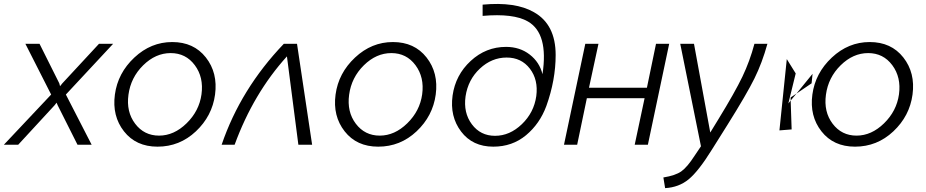

<svg xmlns="http://www.w3.org/2000/svg" viewBox="-70 -747 4777 991"><path d="M194 -259 61 -521H134L236 -317L240 -302L251 -316L441 -521H514L270 -259L403 0H330L228 -203L222 -217L212 -204L24 0H-50Z M743 10Q632 10 570 -69Q508 -148 523 -259Q538 -370 623.5 -450Q709 -530 819 -530Q930 -530 992.5 -450.5Q1055 -371 1040 -259Q1025 -148 941 -69Q857 10 743 10ZM970 -260Q982 -348 935.5 -410.5Q889 -473 811 -473Q733 -473 669 -410Q605 -347 593 -258Q581 -170 627.5 -108.5Q674 -47 751 -47Q828 -47 893 -110.5Q958 -174 970 -260Z M1074 0Q1172 -288 1395 -521H1463L1541 0H1470L1411 -456Q1238 -265 1141 0Z M1882 10Q1771 10 1709 -69Q1647 -148 1662 -259Q1677 -370 1762.5 -450Q1848 -530 1958 -530Q2069 -530 2131.5 -450.5Q2194 -371 2179 -259Q2164 -148 2080 -69Q1996 10 1882 10ZM2109 -260Q2121 -348 2074.5 -410.5Q2028 -473 1950 -473Q1872 -473 1808 -410Q1744 -347 1732 -258Q1720 -170 1766.5 -108.5Q1813 -47 1890 -47Q1967 -47 2032 -110.5Q2097 -174 2109 -260Z M2476 10Q2369 10 2310 -68Q2251 -146 2266 -254Q2281 -360 2359.5 -432.5Q2438 -505 2542 -505Q2613 -505 2664 -465.5Q2715 -426 2730 -364Q2762 -574 2655 -636Q2581 -679 2421 -665V-723Q2591 -739 2686 -684Q2798 -621 2798 -463Q2798 -334 2750 -200Q2716 -108 2645 -49Q2574 10 2476 10ZM2485 -46Q2561 -46 2623.5 -106Q2686 -166 2698 -251Q2709 -335 2665 -392.5Q2621 -450 2545 -450Q2468 -450 2407 -393Q2346 -336 2333 -250Q2321 -165 2365.5 -105.5Q2410 -46 2485 -46Z M2841 0 2951 -521H3019L2970 -294H3269L3316 -521H3384L3274 0H3206L3257 -240H2959L2909 0Z M3354 169Q3416 159 3446.5 137.5Q3477 116 3515 57L3548 8L3441 -521H3512L3596 -63L3637 -130Q3724 -272 3762 -351.5Q3800 -431 3824 -521H3891Q3864 -423 3824 -342Q3784 -261 3685 -103L3604 26Q3535 137 3484.5 178.5Q3434 220 3363 224Z M4419 -530Q4530 -530 4592.5 -450.5Q4655 -371 4640 -259Q4625 -148 4541 -69Q4457 10 4343 10Q4232 10 4170 -69Q4108 -148 4123 -259Q4138 -370 4223.5 -450Q4309 -530 4419 -530ZM4570 -260Q4582 -348 4535.5 -410.5Q4489 -473 4411 -473Q4333 -473 4269 -410Q4205 -347 4193 -258Q4181 -170 4227.5 -108.5Q4274 -47 4351 -47Q4428 -47 4493 -110.5Q4558 -174 4570 -260ZM4037 -368 3999 -213 4011 -228 4016 -79 3953 -74 3991 -442ZM4124 -366 4119 -317 4041 -264ZM4011 -244 4041 -264 4011 -228Z"/></svg>

Font: Raleway-v4020
Style: Italic
Weight: 400
Italic angle: -12°
Designer: Matt McInerney, Pablo Impallari, Rodrigo Fuenzalida
Foundry: Matt McInerney, Pablo Impallari, Rodrigo Fuenzalida
Version: Version 4.020;PS 004.020;hotconv 1.0.88;makeotf.lib2.5.64775